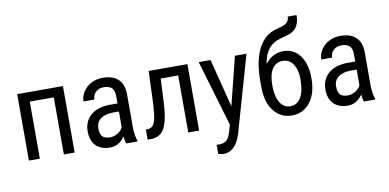

<svg xmlns="http://www.w3.org/2000/svg" viewBox="-86 -1024 3049 1503"><g transform="rotate(-10 1439.0 -272.0)"><path d="M436 0H350.1V-453.6H159.2V0H72.3V-528.3H436Z M845.7 0Q837.9 -17.1 834.5 -57.6Q788.6 9.8 717.3 9.8Q645.5 9.8 605.2 -30.5Q564.9 -70.8 564.9 -144Q564.9 -224.6 619.6 -272Q674.3 -319.3 769.5 -320.3H833V-376.5Q833 -423.8 812 -443.8Q791 -463.9 748 -463.9Q709 -463.9 684.6 -440.7Q660.2 -417.5 660.2 -381.8H573.7Q573.7 -422.4 597.7 -459.2Q621.6 -496.1 662.1 -517.1Q702.6 -538.1 752.4 -538.1Q833.5 -538.1 875.7 -497.8Q918 -457.5 918.9 -380.4V-113.8Q919.4 -52.7 935.5 -7.8V0ZM730.5 -68.8Q762.2 -68.8 791 -86.4Q819.8 -104 833 -130.4V-256.3H784.2Q722.7 -255.4 687 -228.8Q651.4 -202.1 651.4 -154.3Q651.4 -109.4 669.4 -89.1Q687.5 -68.8 730.5 -68.8Z M1425.3 -528.3V0H1338.9V-453.6H1199.7L1191.4 -274.4Q1184.6 -125.5 1151.4 -63.2Q1118.2 -1 1044.9 0H1016.1V-79.6L1038.1 -81.5Q1074.2 -86.4 1089.1 -130.1Q1104 -173.8 1108.9 -302.2L1117.2 -528.3Z M1707 -143.6 1803.2 -528.3H1895L1722.2 74.7Q1702.6 142.6 1667 178Q1631.3 213.4 1585.9 213.4Q1568.4 213.4 1541 205.6V132.3L1560.1 134.3Q1597.7 134.3 1618.9 116.5Q1640.1 98.6 1653.3 54.7L1670.4 -4.4L1515.1 -528.3H1609.4Z M2180.2 -498Q2263.7 -498 2313 -431.9Q2362.3 -365.7 2362.3 -254.9V-247.6Q2362.3 -130.4 2307.6 -60.3Q2252.9 9.8 2163.1 9.8Q2073.2 9.8 2018.6 -61Q1963.9 -131.8 1963.9 -251.5V-295.9Q1963.9 -459.5 2015.1 -557.9Q2066.4 -656.2 2165.5 -679.2Q2222.7 -692.4 2242.9 -710.4Q2263.2 -728.5 2263.2 -758.3H2333L2332.5 -739.3Q2326.7 -642.6 2239.7 -616.7L2180.2 -600.1Q2115.7 -582.5 2081.3 -538.1Q2046.9 -493.7 2036.6 -421.9Q2096.2 -498 2180.2 -498ZM2162.6 -423.8Q2110.8 -423.8 2080.8 -379.9Q2050.8 -335.9 2050.8 -247.6Q2050.8 -161.6 2080.6 -112.5Q2110.4 -63.5 2163.1 -63.5Q2215.8 -63.5 2246.1 -112.8Q2276.4 -162.1 2276.4 -258.8Q2276.4 -335 2245.8 -379.4Q2215.3 -423.8 2162.6 -423.8Z M2735.4 0Q2727.5 -17.1 2724.1 -57.6Q2678.2 9.8 2606.9 9.8Q2535.2 9.8 2494.9 -30.5Q2454.6 -70.8 2454.6 -144Q2454.6 -224.6 2509.3 -272Q2564 -319.3 2659.2 -320.3H2722.7V-376.5Q2722.7 -423.8 2701.7 -443.8Q2680.7 -463.9 2637.7 -463.9Q2598.6 -463.9 2574.2 -440.7Q2549.8 -417.5 2549.8 -381.8H2463.4Q2463.4 -422.4 2487.3 -459.2Q2511.2 -496.1 2551.8 -517.1Q2592.3 -538.1 2642.1 -538.1Q2723.1 -538.1 2765.4 -497.8Q2807.6 -457.5 2808.6 -380.4V-113.8Q2809.1 -52.7 2825.2 -7.8V0ZM2620.1 -68.8Q2651.9 -68.8 2680.7 -86.4Q2709.5 -104 2722.7 -130.4V-256.3H2673.8Q2612.3 -255.4 2576.7 -228.8Q2541 -202.1 2541 -154.3Q2541 -109.4 2559.1 -89.1Q2577.1 -68.8 2620.1 -68.8Z"/></g></svg>

Font: Roboto Condensed
Style: Regular
Weight: 400
Designer: Google
Version: Version 2.001047; 2015